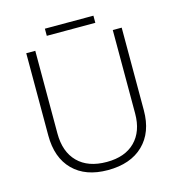

<svg xmlns="http://www.w3.org/2000/svg" viewBox="-112 -856 893 963"><g transform="rotate(-15 334.0 -374.5)"><path d="M581.5 -663.1V-233.9Q581.5 -119.6 515.1 -55.2Q448.7 9.3 330.6 9.3Q215.3 9.3 150.6 -55.4Q85.9 -120.1 85.9 -235.8V-663.1H132.8V-233.9Q132.8 -138.2 185.8 -85Q238.8 -31.7 335.9 -31.7Q430.7 -31.7 482.9 -84.2Q535.2 -136.7 535.2 -229.5V-663.1ZM208 -757.8H460V-720.7H208Z"/></g></svg>

Font: Bpm'online Open Sans Light
Style: Regular
Weight: 300
Foundry: Ascender Corporation
Version: Version 1.10